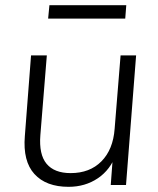

<svg xmlns="http://www.w3.org/2000/svg" viewBox="-20 -715 609 742"><path d="M245 7Q158 7 113 -42.5Q68 -92 76 -189L100 -501H161L136 -193Q130 -118 160 -82Q190 -46 253 -46Q327 -46 372 -91.5Q417 -137 423 -217L446 -501H506L467 0H408L416 -108L429 -120Q407 -59 358 -26Q309 7 245 7ZM166 -643 171 -695H468L464 -643Z"/></svg>

Font: Muli Light
Style: Italic
Weight: 300
Italic angle: -4.541°
Designer: Vernon Adams
Foundry: Vernon Adams
Version: Version 2.100; ttfautohint (v1.8.1.43-b0c9)